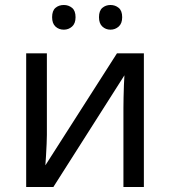

<svg xmlns="http://www.w3.org/2000/svg" viewBox="-20 -750 683 770"><path d="M168 -536V-209Q168 -196 167 -172.5Q166 -149 164.5 -124.5Q163 -100 162 -87L449 -536H557V0H475V-316Q475 -332 475.5 -358Q476 -384 477 -409.5Q478 -435 479 -448L194 0H85V-536ZM189 -681Q189 -707 202.5 -718.5Q216 -730 236 -730Q255 -730 269 -718.5Q283 -707 283 -681Q283 -656 269 -643.5Q255 -631 236 -631Q216 -631 202.5 -643.5Q189 -656 189 -681ZM377 -681Q377 -707 390.5 -718.5Q404 -730 423 -730Q442 -730 456 -718.5Q470 -707 470 -681Q470 -656 456 -643.5Q442 -631 423 -631Q404 -631 390.5 -643.5Q377 -656 377 -681Z"/></svg>

Font: Apis
Style: Regular
Weight: 400
Designer: Monotype Design Team
Foundry: Monotype Imaging Inc.
Version: Version 2.000; build 0001